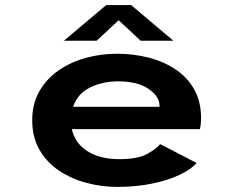

<svg xmlns="http://www.w3.org/2000/svg" viewBox="-20 -723 915 754"><path d="M440.5 11Q378.5 11 319 -5Q259.5 -21 211.5 -53.2Q163.5 -85.5 135 -134.8Q106.5 -184 106.5 -250.5Q106.5 -316 134.8 -365Q163 -414 210.5 -446.8Q258 -479.5 317.5 -495.8Q377 -512 439.5 -512Q503.5 -512 562.8 -497Q622 -482 668.5 -451.2Q715 -420.5 742.2 -372.8Q769.5 -325 769.5 -259.5Q769.5 -246.5 768.2 -235Q767 -223.5 765 -216H262Q274 -161 323 -129.5Q372 -98 448.5 -98Q521 -98 558 -118.5Q595 -139 609 -157L752 -83Q732 -59 687.5 -37.5Q643 -16 579.8 -2.5Q516.5 11 440.5 11ZM444 -403.5Q382 -403.5 333.2 -379.2Q284.5 -355 267 -303.5H606.5V-307Q606.5 -344.5 563.2 -374Q520 -403.5 444 -403.5ZM231 -563 397 -703H495L661 -563H532.5L446 -643.5L359.5 -563Z"/></svg>

Font: Trispace SemiExpanded SemiBold
Style: Regular
Weight: 600
Width: 6
Designer: Tyler Finck
Foundry: Etcetera Type Company
Version: Version 1.210; ttfautohint (v1.8.3)